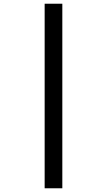

<svg xmlns="http://www.w3.org/2000/svg" viewBox="-20 -780 575 1032"><path d="M220 -760H315V232H220Z"/></svg>

Font: Noto Sans Lao Looped SemiBold
Style: Regular
Weight: 600
Designer: Mark Frömberg, Ben Mitchell
Foundry: The Fontpad Ltd
Version: Version 1.002; ttfautohint (v1.8.4.7-5d5b)